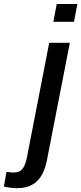

<svg xmlns="http://www.w3.org/2000/svg" viewBox="-130 -745 412 972"><path d="M261.7 -724.6 244.6 -634.8H140.1L157.2 -724.6ZM-41.5 207.5Q-74.2 207.5 -110.4 199.7L-97.2 125Q-86.4 126.5 -77.1 127.4Q-67.9 128.4 -60.5 128.4Q-30.3 128.4 -15.4 109.1Q-0.5 89.8 7.8 44.4L119.1 -528.3H223.6L107.9 64.5Q93.3 139.2 56.2 173.3Q19 207.5 -41.5 207.5Z"/></svg>

Font: Arimo Medium
Style: Italic
Weight: 500
Italic angle: -12°
Designer: Steve Matteson
Foundry: Monotype Imaging Inc.
Version: Version 1.33